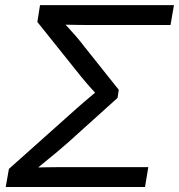

<svg xmlns="http://www.w3.org/2000/svg" viewBox="-20 -748 716 768"><path d="M2.9 0 15.6 -72.3 284.7 -312.5Q298.3 -324.7 311.8 -336.2Q325.2 -347.7 337.6 -358.2Q350.1 -368.7 361.6 -378.2Q373 -387.7 382.8 -396L377 -358.4Q368.2 -368.7 356.4 -381.6Q344.7 -394.5 331.5 -409.4Q318.4 -424.3 305.7 -439.9L129.4 -660.2L140.1 -727.5H675.8L662.1 -647.9H368.2Q330.6 -647.9 297.4 -648.2Q264.2 -648.4 232.9 -649.4L231.4 -660.6Q242.7 -648.4 256.1 -634Q269.5 -619.6 284.7 -602.1Q299.8 -584.5 315.9 -563.5L455.1 -388.7L450.2 -356.4L252.4 -178.2Q226.6 -155.3 202.6 -135.5Q178.7 -115.7 157 -98.1Q135.3 -80.6 115.7 -64.5L121.6 -78.1Q157.2 -79.1 194.3 -79.3Q231.4 -79.6 273.9 -79.6H573.2L560.1 0Z"/></svg>

Font: Inter 24pt
Style: Italic
Weight: 400
Italic angle: -9.3988°
Designer: Rasmus Andersson
Foundry: rsms
Version: Version 4.001;git-66647c0bb